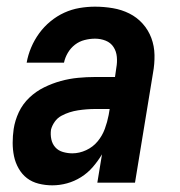

<svg xmlns="http://www.w3.org/2000/svg" viewBox="-20 -548 540 576"><path d="M137 8Q116 8 96 3Q76 -2 61 -13.5Q46 -25 36 -42.5Q26 -60 22 -79.5Q18 -99 18 -119.5Q18 -140 21 -161Q25 -187 36.5 -211.5Q48 -236 68 -255Q88 -274 112.5 -286Q137 -298 162.5 -305Q188 -312 214 -314.5Q240 -317 265 -317H325L329 -345Q332 -361 330.5 -377.5Q329 -394 320.5 -407Q312 -420 297 -426Q282 -432 265 -432Q250 -432 234 -428Q218 -424 205 -414Q192 -404 183.5 -389.5Q175 -375 172 -360H60Q64 -383 73.5 -405.5Q83 -428 97.5 -448Q112 -468 131.5 -484Q151 -500 173 -510Q195 -520 218.5 -524Q242 -528 265 -528Q292 -528 318.5 -523.5Q345 -519 368 -507.5Q391 -496 408 -477Q425 -458 434 -434Q443 -410 443.5 -383Q444 -356 439 -329L385 0H272L286 -85Q274 -65 258.5 -47Q243 -29 223 -16.5Q203 -4 181 2Q159 8 137 8ZM197 -88Q218 -88 238.5 -97.5Q259 -107 273 -124Q287 -141 294.5 -161.5Q302 -182 306 -203L309 -221H265Q253 -221 240 -220Q227 -219 214 -217Q201 -215 188.5 -211Q176 -207 164 -200.5Q152 -194 144 -182.5Q136 -171 133 -159Q131 -144 134 -130Q137 -116 146 -106Q155 -96 169 -92Q183 -88 197 -88Z"/></svg>

Font: Iosevka SS04 Oblique
Style: Bold
Weight: 700
Italic angle: -9°
Monospace: yes
Designer: Belleve Invis
Foundry: Belleve Invis
Version: Version 19.0.0; ttfautohint (v1.8.4)